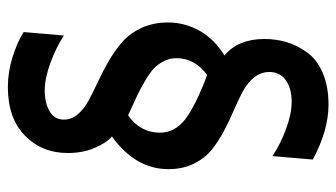

<svg xmlns="http://www.w3.org/2000/svg" viewBox="-208 -582 875 500"><g transform="rotate(-90 230.0 -332.5)"><path d="M207 85Q140 85 64 44L73 -61Q104.5 -40 143.8 -25.5Q183 -11 214 -11Q250 -11 271 -26.5Q292 -42 292 -69Q292 -91 278 -108.5Q264 -126 241.8 -138Q219.5 -150 192.5 -161.5Q165.5 -173 138.5 -187.2Q111.5 -201.5 89.2 -219.5Q67 -237.5 53 -266.2Q39 -295 39 -332Q39 -417.5 124 -479Q107.5 -493 94.2 -524.2Q81 -555.5 81 -594Q81 -661 126.2 -705.5Q171.5 -750 253 -750Q291.5 -750 330.2 -738Q369 -726 396 -709L387 -604Q355 -625 315 -639.5Q275 -654 244 -654Q212 -654 190 -641.5Q168 -629 168 -604Q168 -584 182 -567.8Q196 -551.5 218.2 -539.5Q240.5 -527.5 267.5 -515Q294.5 -502.5 321.5 -486.8Q348.5 -471 370.8 -451.5Q393 -432 407 -401.5Q421 -371 421 -333Q421 -289 399 -250.2Q377 -211.5 335 -186Q378 -150.5 378 -82Q378 -51.5 369.8 -24Q361.5 3.5 343.2 29Q325 54.5 290 69.8Q255 85 207 85ZM284 -231Q328 -263 328 -311Q328 -328 321 -342.2Q314 -356.5 303.8 -367.2Q293.5 -378 272.2 -390.8Q251 -403.5 232.2 -412.5Q213.5 -421.5 179 -437Q134 -405 134 -354Q134 -315 168.8 -288.2Q203.5 -261.5 284 -231Z"/></g></svg>

Font: Cabin
Style: Bold
Weight: 700
Designer: Pablo Impallari
Foundry: Pablo Impallari. http://www.impallari.com Igino Marini. http://www.ikern.com
Version: Version 3.001;hotconv 1.0.109;makeotfexe 2.5.65596